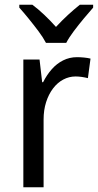

<svg xmlns="http://www.w3.org/2000/svg" viewBox="-20 -786 413 806"><path d="M303 -546Q317 -546 332.5 -544.5Q348 -543 360 -540L349 -458Q337 -461 323.5 -463Q310 -465 297 -465Q270 -465 245.5 -452Q221 -439 202.5 -414.5Q184 -390 173.5 -357Q163 -324 163 -284V0H78V-536H146L157 -441H161Q176 -471 197 -495Q218 -519 245 -532.5Q272 -546 303 -546ZM173 -606Q161 -629 141.5 -655Q122 -681 100.5 -707.5Q79 -734 61 -754V-766H116Q139 -749 165 -724.5Q191 -700 215 -673Q241 -701 265.5 -723.5Q290 -746 315 -766H371V-754Q354 -735 332 -708.5Q310 -682 290 -655.5Q270 -629 258 -606Z"/></svg>

Font: Noto Sans Arabic SemiCondensed
Style: Regular
Weight: 400
Width: 4
Designer: Monotype Design Team, Nadine Chahine, Nizar Qandah and Khaled Hosny
Foundry: Monotype Imaging Inc.
Version: Version 2.012